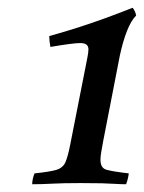

<svg xmlns="http://www.w3.org/2000/svg" viewBox="-20 -808 371 495"><path d="M63 -333Q63 -346 69 -361Q108 -365 125 -370Q142 -375 148.5 -389.5Q155 -404 161 -435L205 -658Q208 -672 208 -681Q208 -697 187 -697Q178 -697 158.5 -694.5Q139 -692 110 -687Q107 -702 107 -715Q150 -727 184 -738Q218 -749 251 -761Q284 -773 322 -788Q325 -784 327.5 -779Q330 -774 331 -768Q318 -755 307.5 -728.5Q297 -702 289 -665L246 -444Q243 -428 241 -416Q239 -404 239 -396Q239 -375 254 -370.5Q269 -366 312 -361Q310 -345 305 -333Q291 -333 276.5 -334Q262 -335 242 -335.5Q222 -336 188 -336Q141 -336 115 -334.5Q89 -333 63 -333Z"/></svg>

Font: Tiro Devanagari Marathi
Style: Italic
Weight: 400
Italic angle: -11°
Designer: Devanagari: John Hudson & Fiona Ross, assisted by Paul Hanslow. Latin: John Hudson with Paul Hanslow, assisted by Kaja S
Foundry: Tiro Typeworks Ltd.
Version: Version 1.52